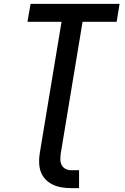

<svg xmlns="http://www.w3.org/2000/svg" viewBox="-20 -755 640 986"><path d="M344 211Q319 211 295.5 207Q272 203 251 193Q230 183 214 166.5Q198 150 190 128.5Q182 107 181 82.5Q180 58 184 33L296 -643H121L137 -735H594L579 -643H404L292 33Q290 49 290 64Q290 79 296.5 92Q303 105 316 112Q329 119 344 119H386V211Z"/></svg>

Font: Iosevka SS04 SmBd Ex Obl
Style: Regular
Weight: 600
Width: 7
Italic angle: -9°
Monospace: yes
Designer: Belleve Invis
Foundry: Belleve Invis
Version: Version 19.0.0; ttfautohint (v1.8.4)